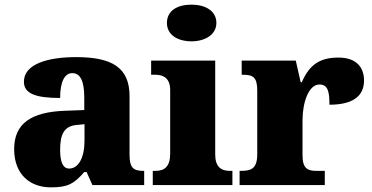

<svg xmlns="http://www.w3.org/2000/svg" viewBox="-20 -797 1603 827"><path d="M199 10C270 10 298 -4 343 -56H353L378 0H601V-61H597C552 -61 538 -77 538 -131V-383C538 -507 461 -551 308 -551C185 -551 83 -521 83 -445C83 -394 133 -375 239 -375C239 -446 259 -482 291 -482C326 -482 343 -449 343 -375V-323L262 -320C114 -315 41 -265 41 -155C41 -43 112 10 199 10ZM278 -71C251 -71 239 -99 239 -152C239 -220 257 -255 313 -259L344 -262V-191C344 -118 318 -71 278 -71Z M805 -619C862 -619 912 -647 912 -698C912 -752 862 -777 805 -777C745 -777 699 -752 699 -698C699 -647 745 -619 805 -619ZM638 0H981V-61H970C933 -61 907 -78 907 -131V-536H631V-475H650C686 -475 713 -458 713 -409V-135C713 -79 688 -61 650 -61H638Z M1012 0H1379V-61H1344C1307 -61 1283 -69 1283 -128V-278C1283 -355 1309 -433 1356 -433C1393 -433 1399 -401 1399 -346C1488 -346 1548 -375 1548 -450C1548 -506 1516 -549 1438 -549C1360 -549 1314 -521 1280 -443H1275L1254 -536H1021V-475H1025C1069 -475 1088 -466 1088 -407V-133C1088 -70 1062 -61 1017 -61H1012Z"/></svg>

Font: Noto Serif Georgian Black
Style: Regular
Weight: 900
Designer: Monotype Design Team, Akaki Razmadze
Foundry: Google LLC
Version: Version 2.003